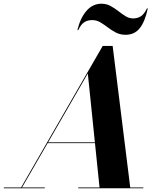

<svg xmlns="http://www.w3.org/2000/svg" viewBox="-68 -1012 860 1032"><path d="M427.5 -904Q403 -904 385.2 -892.8Q367.5 -881.5 352.5 -850H348Q363 -914 396.2 -953Q429.5 -992 477.5 -992Q504 -992 526 -980Q548 -968 567.8 -952.5Q587.5 -937 606.8 -925Q626 -913 647 -913Q671.5 -913 689.2 -924.5Q707 -936 722 -967H726.5Q711.5 -896 683.2 -860.5Q655 -825 607 -825Q578 -825 555 -837Q532 -849 511.8 -864.5Q491.5 -880 471.2 -892Q451 -904 427.5 -904ZM-47.5 -4.5H45.5L484 -765H537.5L632 -4.5H702.5V0H352.5V-4.5H467L442.5 -242.5H188L50.5 -4.5H172.5V0H-47.5ZM404 -617 190.5 -247H442Z"/></svg>

Font: Bodoni* 36pt
Style: Bold Italic
Weight: 700
Italic angle: -13°
Version: Version 2.3